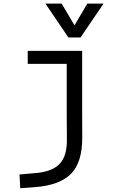

<svg xmlns="http://www.w3.org/2000/svg" viewBox="-20 -796 626 1051"><path d="M90.8 234.4 86.9 159.2 180.7 150.9Q267.6 142.6 307.1 100.3Q346.7 58.1 346.2 -30.3L345.2 -170.9V-446.3H131.8V-517.6H429.7V-187.5L430.2 -45.9Q431.2 92.3 368.9 155.3Q306.6 218.3 170.9 228.5ZM354.5 -590.8 228.5 -776.4H317.4L387.7 -657.2L458 -776.4H546.9L420.9 -590.8Z"/></svg>

Font: Cascadia Code PL SemiLight
Style: Regular
Weight: 350
Monospace: yes
Designer: Aaron Bell
Foundry: Saja Typeworks
Version: Version 2404.023; ttfautohint (v1.8.4)